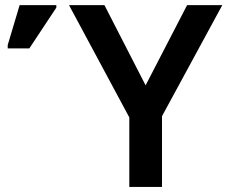

<svg xmlns="http://www.w3.org/2000/svg" viewBox="-20 -734 894 754"><path d="M390.1 -713.9H251L487.8 -272.9V0H616.2V-277.8L853 -713.9H714.8L551.8 -398.9ZM95.2 -543.9 201.2 -704.1V-713.9H57.1L10.3 -557.1V-543.9Z"/></svg>

Font: Noto Reveo Sans
Style: Regular
Weight: 600
Designer: Monotype Design Team
Foundry: Monotype Imaging Inc.
Version: Version 2.007